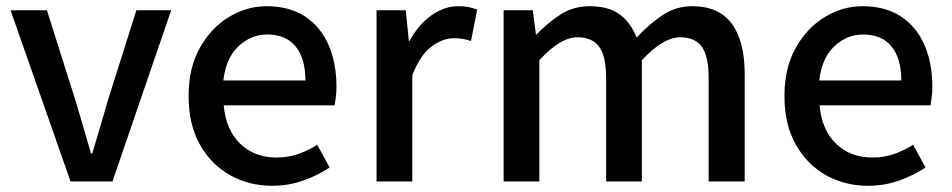

<svg xmlns="http://www.w3.org/2000/svg" viewBox="-20 -584 3063 618"><path d="M207 0 14 -551H131L225 -254Q237 -214 249 -172.5Q261 -131 273 -90H277Q289 -131 301.5 -172.5Q314 -214 325 -254L419 -551H531L342 0Z M856 14Q781 14 720 -20.5Q659 -55 623 -119.5Q587 -184 587 -275Q587 -365 623 -429.5Q659 -494 716.5 -529Q774 -564 838 -564Q911 -564 961 -531.5Q1011 -499 1037 -440.5Q1063 -382 1063 -304Q1063 -287 1061 -271.5Q1059 -256 1057 -245H700Q707 -166 753 -121.5Q799 -77 870 -77Q907 -77 939 -88Q971 -99 1001 -118L1041 -45Q1004 -20 956.5 -3Q909 14 856 14ZM699 -325H963Q963 -396 931.5 -434.5Q900 -473 840 -473Q788 -473 747.5 -435Q707 -397 699 -325Z M1192 0V-551H1286L1296 -452H1298Q1327 -505 1368.5 -534.5Q1410 -564 1455 -564Q1475 -564 1489 -561Q1503 -558 1516 -553L1496 -452Q1481 -457 1469 -459Q1457 -461 1440 -461Q1406 -461 1369.5 -434.5Q1333 -408 1307 -342V0Z M1601 0V-551H1695L1705 -473H1707Q1743 -511 1784.5 -537.5Q1826 -564 1878 -564Q1940 -564 1975.5 -537Q2011 -510 2029 -463Q2070 -507 2113 -535.5Q2156 -564 2208 -564Q2294 -564 2335.5 -507.5Q2377 -451 2377 -346V0H2261V-332Q2261 -403 2239 -433.5Q2217 -464 2170 -464Q2114 -464 2046 -390V0H1931V-332Q1931 -403 1908.5 -433.5Q1886 -464 1839 -464Q1783 -464 1716 -390V0Z M2774 14Q2699 14 2638 -20.5Q2577 -55 2541 -119.5Q2505 -184 2505 -275Q2505 -365 2541 -429.5Q2577 -494 2634.5 -529Q2692 -564 2756 -564Q2829 -564 2879 -531.5Q2929 -499 2955 -440.5Q2981 -382 2981 -304Q2981 -287 2979 -271.5Q2977 -256 2975 -245H2618Q2625 -166 2671 -121.5Q2717 -77 2788 -77Q2825 -77 2857 -88Q2889 -99 2919 -118L2959 -45Q2922 -20 2874.5 -3Q2827 14 2774 14ZM2617 -325H2881Q2881 -396 2849.5 -434.5Q2818 -473 2758 -473Q2706 -473 2665.5 -435Q2625 -397 2617 -325Z"/></svg>

Font: Source Han Sans TC Medium
Style: Regular
Weight: 500
Designer: Ryoko NISHIZUKA Ë•øÂ°öÊ∂ºÂ≠ê (kana, bopomofo & ideographs); Paul D. Hunt (Latin, Greek & Cyrillic); Sandoll Communicatio
Foundry: Adobe
Version: Version 2.004;hotconv 1.0.118;makeotfexe 2.5.65603